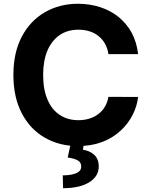

<svg xmlns="http://www.w3.org/2000/svg" viewBox="-20 -757 792 1008"><path d="M705.1 -472.7H549.3Q544.9 -502.9 531.7 -526.9Q519 -549.8 498 -566.9Q478 -583.5 451.2 -592.3Q423.8 -601.1 392.6 -601.1Q335.4 -601.1 294.4 -573.7Q252 -544.4 229.5 -492.7Q206.5 -438.5 206.5 -363.8Q206.5 -285.6 230 -232.9Q252.4 -180.2 294.9 -152.8Q336.4 -126 391.6 -126Q421.9 -126 449.2 -134.3Q476.1 -142.6 496.1 -158.2Q516.6 -173.3 530.8 -196.8Q544.4 -220.2 549.3 -248.5L705.1 -248Q699.2 -197.3 675.3 -151.9Q650.4 -104 610.8 -68.8Q569.3 -31.2 515.1 -11.2Q460 9.8 389.2 9.8Q291.5 9.8 215.3 -34.2Q138.7 -78.1 94.7 -161.6Q50.3 -246.1 50.3 -363.8Q50.3 -481.9 95.2 -565.9Q139.6 -649.4 216.8 -693.4Q293.9 -737.3 389.2 -737.3Q451.2 -737.3 506.8 -719.2Q561 -701.2 602.5 -668Q646 -631.8 671.4 -585Q697.8 -535.6 705.1 -472.7ZM335.4 69.8 351.1 -2H420.9L415 28.8Q452.1 34.7 475.1 56.2Q498 78.1 498.5 115.2Q499 168 449.7 199.2Q399.4 231 311 231L309.6 163.6Q353.5 163.6 379.9 152.3Q405.8 141.1 406.2 119.1Q407.2 96.7 389.6 85.9Q372.1 75.2 335.4 69.8Z"/></svg>

Font: My Font
Style: Bold
Weight: 500
Designer: Rasmus Andersson
Foundry: rsms
Version: Version 0.001